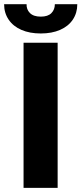

<svg xmlns="http://www.w3.org/2000/svg" viewBox="-61 -915 396 935"><path d="M219.7 0H53.7V-707H219.7ZM137.7 -752Q83.5 -752 43.2 -769.5Q2.9 -787.1 -19 -819.6Q-41 -852.1 -41 -894.5H68.4Q67.4 -869.1 84.7 -851.6Q102.1 -834 137.7 -834Q172.4 -834 189.2 -851.1Q206.1 -868.2 206.1 -894.5H315.4Q315.4 -852.1 293.7 -819.6Q272 -787.1 231.7 -769.5Q191.4 -752 137.7 -752Z"/></svg>

Font: Pretendard ExtraBold
Style: Regular
Weight: 800
Designer: Base glyphs from Inter by Rasmus Andersson; Hangeul glyphs from Noto Sans CJK(Source Han Sans) by Jang Soo-young and Kan
Foundry: Kil Hyung-jin
Version: Version 1.309